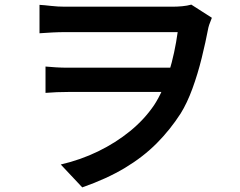

<svg xmlns="http://www.w3.org/2000/svg" viewBox="-20 -756 1040 831"><path d="M151 -735Q170 -734 200 -730.5Q230 -727 261 -727Q278 -727 314.5 -727Q351 -727 398.5 -727Q446 -727 497.5 -727Q549 -727 595.5 -727Q642 -727 676.5 -727Q711 -727 725 -727Q747 -727 768.5 -729Q790 -731 808 -736L897 -679Q894 -670 889.5 -659.5Q885 -649 882 -637Q870 -574 853 -505Q836 -436 813 -373Q790 -310 762 -265Q717 -195 658.5 -136Q600 -77 521 -29.5Q442 18 336 55L243 -44Q329 -64 405 -101Q481 -138 543 -188.5Q605 -239 647 -301Q666 -330 682.5 -366.5Q699 -403 711.5 -444Q724 -485 733.5 -529Q743 -573 749 -617Q734 -617 697 -617Q660 -617 610.5 -617Q561 -617 507 -617Q453 -617 403.5 -617Q354 -617 316.5 -617Q279 -617 262 -617Q236 -617 206.5 -615.5Q177 -614 151 -612ZM748 -358Q729 -358 692 -358Q655 -358 608 -358Q561 -358 511 -358Q461 -358 414.5 -358Q368 -358 331.5 -358Q295 -358 276 -358Q249 -358 225.5 -357Q202 -356 177 -354V-468Q198 -466 223 -464.5Q248 -463 272 -463Q291 -463 329 -463Q367 -463 415.5 -463Q464 -463 516 -463Q568 -463 615.5 -463Q663 -463 700 -463Q737 -463 755 -463Z"/></svg>

Font: Noto Sans JP SemiBold
Style: Regular
Weight: 600
Designer: Ryoko NISHIZUKA  (kana, bopomofo & ideographs); Paul D. Hunt (Latin, Greek & Cyrillic); Sandoll Communications , Soo-you
Foundry: Adobe
Version: Version 2.004-H2;hotconv 1.0.118;makeotfexe 2.5.65603